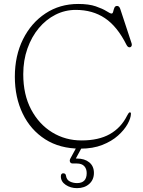

<svg xmlns="http://www.w3.org/2000/svg" viewBox="-20 -734 721 970"><path d="M641.5 -159Q641 -137 624.5 -107.2Q608 -77.5 576.2 -49Q544.5 -20.5 497 -1.8Q449.5 17 386 17Q282.5 17 208.5 -30.2Q134.5 -77.5 94.8 -159.8Q55 -242 55 -346.5Q55 -452.5 96.2 -535.5Q137.5 -618.5 209.8 -666.2Q282 -714 375 -714Q429 -714 463.8 -702Q498.5 -690 517.8 -677.8Q537 -665.5 543.5 -665.5Q549.5 -665.5 551.8 -675.2Q554 -685 557.8 -694.5Q561.5 -704 571.5 -704Q582.5 -704 587.5 -689L645 -514.5Q647.5 -507 644.2 -501Q641 -495 634 -495Q625.5 -495 619 -507.5Q572.5 -600.5 510.2 -642.2Q448 -684 363 -684Q308.5 -684 260.5 -659.8Q212.5 -635.5 176 -591.8Q139.5 -548 118.5 -488.5Q97.5 -429 97.5 -359Q97.5 -256 137.2 -181Q177 -106 243.8 -65.2Q310.5 -24.5 392 -24.5Q478.5 -24.5 535 -56.5Q591.5 -88.5 622 -149.5Q625 -155.5 628.8 -161Q632.5 -166.5 636 -166.5Q641.5 -166.5 641.5 -159ZM376.5 -8.5H404L363 67H369Q407.5 67 431 86.2Q454.5 105.5 454.5 139.5Q454.5 174 430.8 195.2Q407 216.5 369 216.5Q336.5 216.5 312 200Q287.5 183.5 287.5 157.5Q287.5 141.5 299.5 141.5Q312 141.5 313.5 154.5Q316.5 174.5 333 182.8Q349.5 191 369 191Q418 191 418 140.5Q418 118.5 405.5 105.2Q393 92 368 92H348Q337 92 333.8 84Q330.5 76 335.5 67Z"/></svg>

Font: Fraunces 9pt SuperSoft Thin
Style: Regular
Weight: 100
Version: Version 1.000;[b76b70a41]